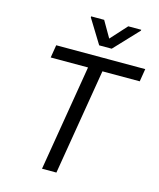

<svg xmlns="http://www.w3.org/2000/svg" viewBox="-136 -1041 940 1136"><g transform="rotate(15 334.5 -473.0)"><path d="M358.7 -946H279.1L278.4 -940.3L369.3 -792.6H446L585.2 -940.3L585.9 -946H506.4L416.2 -846.6ZM110.8 -649.1H339.5L231.5 0H319.6L427.6 -649.1H656.2L669 -727.3H123.6Z"/></g></svg>

Font: TID UI
Style: Italic
Weight: 400
Italic angle: -9.39999°
Designer: The TID Project Authors
Foundry: Bakken & Bæck
Version: Version 1.001;hotconv 1.0.109;makeotfexe 2.5.65596